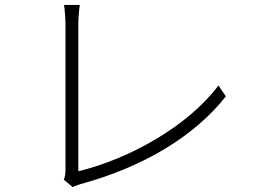

<svg xmlns="http://www.w3.org/2000/svg" viewBox="-20 -754 1040 777"><path d="M274 3C285 -2 297 -6 306 -9C563 -79 768 -204 894 -364L864 -408C742 -245 505 -111 297 -61V-657C297 -680 300 -717 303 -734H239C242 -719 245 -676 245 -656V-67C245 -49 243 -38 238 -27Z"/></svg>

Font: Noto Sans T Chinese Light
Style: Regular
Weight: 300
Designer: Ryoko NISHIZUKA (kana & ideographs); Paul D. Hunt (Latin, Greek & Cyrillic); Wenlong ZHANG (bopomofo); Sandoll Communica
Foundry: Adobe Systems Incorporated
Version: Version 1.000;PS 1;hotconv 1.0.78;makeotf.lib2.5.61930